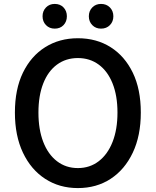

<svg xmlns="http://www.w3.org/2000/svg" viewBox="-20 -945 794 979"><path d="M377 14Q283 14 210.5 -33Q138 -80 97 -166.5Q56 -253 56 -371Q56 -490 97 -574.5Q138 -659 210.5 -704.5Q283 -750 377 -750Q472 -750 544 -704.5Q616 -659 657 -574.5Q698 -490 698 -371Q698 -253 657 -166.5Q616 -80 544 -33Q472 14 377 14ZM377 -88Q438 -88 483.5 -123Q529 -158 554 -221.5Q579 -285 579 -371Q579 -457 554 -519.5Q529 -582 483.5 -615.5Q438 -649 377 -649Q316 -649 270.5 -615.5Q225 -582 200.5 -519.5Q176 -457 176 -371Q176 -285 200.5 -221.5Q225 -158 270.5 -123Q316 -88 377 -88ZM259 -799Q232 -799 214.5 -817Q197 -835 197 -862Q197 -889 214.5 -907Q232 -925 259 -925Q287 -925 304 -907Q321 -889 321 -862Q321 -835 304 -817Q287 -799 259 -799ZM495 -799Q468 -799 450.5 -817Q433 -835 433 -862Q433 -889 450.5 -907Q468 -925 495 -925Q523 -925 540.5 -907Q558 -889 558 -862Q558 -835 540.5 -817Q523 -799 495 -799Z"/></svg>

Font: Noto Sans SC Thin Medium
Style: Regular
Weight: 500
Version: Version 2.004-H2;hotconv 1.0.118;makeotfexe 2.5.65603